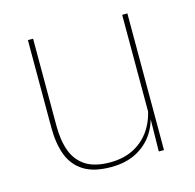

<svg xmlns="http://www.w3.org/2000/svg" viewBox="-80 -568 668 659"><g transform="rotate(-15 254.0 -238.5)"><path d="M92 -485.5V-175.5Q92 -123 106.2 -85.2Q120.5 -47.5 152.5 -27.2Q184.5 -7 238 -7Q288 -7 324.5 -26.8Q361 -46.5 383.2 -81.2Q405.5 -116 412 -160.5L421 -141.5H415.5Q411 -101 389.2 -66.5Q367.5 -32 329.2 -11.2Q291 9.5 237 9.5Q177 9.5 141 -12.8Q105 -35 89.2 -76.2Q73.5 -117.5 73.5 -174.5V-485.5ZM427 -485.5V0H408.5L410.5 -127H408.5V-485.5Z"/></g></svg>

Font: Anek Bangla Medium Thin
Style: Regular
Weight: 250
Version: Version 1.003